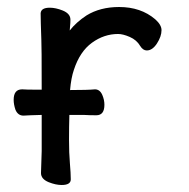

<svg xmlns="http://www.w3.org/2000/svg" viewBox="-20 -512 540 548"><path d="M19 -227Q19 -257 43 -257H44Q49 -256 99 -256Q99 -385 98 -398Q96 -454 96 -474Q97 -490 122 -490Q139 -490 159 -482Q181 -473 181 -456Q181 -446 180 -437.5Q179 -429 179 -425Q198 -449 227 -468Q266 -492 320 -492Q382 -492 423 -457Q441 -441 441 -426Q441 -408 428 -388Q415 -368 399 -368Q388 -368 380 -381Q370 -398 350.5 -406.5Q331 -415 317 -415Q277 -415 242.5 -390Q208 -365 191 -313Q183 -290 180 -255Q231 -255 251 -257Q265 -257 272 -241Q278 -227 278 -213Q278 -183 255 -183Q235 -183 219 -184H218Q215 -184 204.5 -184Q194 -184 178 -184Q177 -151 177 -113Q177 -75 179.5 -46Q182 -17 182 0Q182 16 156 16Q139 16 119 8Q97 -1 97 -18L99 -81V-184Q60 -183 47 -182Q31 -182 24 -199Q19 -214 19 -227Z"/></svg>

Font: Moon Stars Kai HW
Style: Bold
Weight: 700
Designer: GuiWonder
Version: Version 1.101